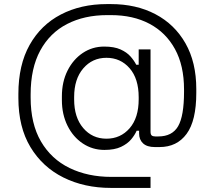

<svg xmlns="http://www.w3.org/2000/svg" viewBox="-20 -720 1047 940"><path d="M523 200Q393 200 290.5 149Q188 98 129 0Q70 -98 70 -240V-260Q70 -402 125 -500Q180 -598 278 -649Q376 -700 503 -700H523Q647 -700 741 -650.5Q835 -601 888 -508Q941 -415 941 -284V-265Q941 -129 893.5 -64.5Q846 0 761 0H738Q700 0 680.5 -18Q661 -36 661 -67V-80H649Q640 -59 622 -37.5Q604 -16 572.5 -1Q541 14 491 14Q433 14 385.5 -17.5Q338 -49 310.5 -104.5Q283 -160 283 -230V-248Q283 -319 310.5 -374Q338 -429 385 -460.5Q432 -492 490 -492Q539 -492 570 -478Q601 -464 619 -443.5Q637 -423 647 -403H659V-478H717V-75Q717 -62 722.5 -57Q728 -52 740 -52H755Q823 -52 852 -102Q881 -152 881 -271V-282Q881 -399 836.5 -480Q792 -561 712 -603.5Q632 -646 523 -646H505Q393 -646 308.5 -602.5Q224 -559 177 -472.5Q130 -386 130 -258V-242Q130 -114 180.5 -27.5Q231 59 320.5 102.5Q410 146 525 146H717V200ZM659 -234V-244Q659 -335 614.5 -386Q570 -437 501 -437Q432 -437 387.5 -385Q343 -333 343 -245V-233Q343 -145 387.5 -93Q432 -41 501 -41Q570 -41 614.5 -92Q659 -143 659 -234Z"/></svg>

Font: Space Grotesk Frontify Light
Style: Regular
Weight: 300
Designer: Florian Karsten
Version: Version 2.000